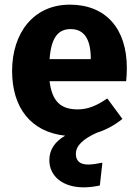

<svg xmlns="http://www.w3.org/2000/svg" viewBox="-20 -568 592 825"><path d="M525 -276C525 -447 433 -548 280 -548C123 -548 32 -425 32 -263C32 -106 112 -1 260 15C215 41 192 76 192 120C192 191 252 237 339 237C363 237 386 234 409 229L420 131C395 136 375 139 359 139C324 139 306 124 306 93C306 59 336 29 397 2C436 -10 472 -30 506 -57L441 -145C394 -113 357 -98 314 -98C243 -98 204 -130 193 -219H522C524 -235 525 -254 525 -276ZM370 -314H193C200 -406 229 -443 284 -443C340 -443 369 -402 370 -321Z"/></svg>

Font: Fira Sans
Style: Bold
Weight: 700
Designer: Carrois Corporate & Edenspiekermann AG
Foundry: Carrois Corporate GbR & Edenspiekermann AG
Version: Version 4.203